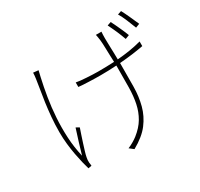

<svg xmlns="http://www.w3.org/2000/svg" viewBox="-172 -1013 1345 1289"><g transform="rotate(-30 500.0 -368.0)"><path d="M841 -614Q835 -630 828 -648.5Q821 -667 812.5 -686Q804 -705 796 -722Q788 -739 781 -753L810 -763Q817 -750 825 -733Q833 -716 841.5 -697.5Q850 -679 858 -660.5Q866 -642 872 -626ZM229 -725Q227 -716 224 -703.5Q221 -691 218 -678Q203 -612 191 -539Q179 -466 174 -389.5Q169 -313 173 -235.5Q177 -158 195 -82Q206 -122 221.5 -171.5Q237 -221 252 -268L277 -254Q270 -234 261 -207Q252 -180 243 -152Q234 -124 226.5 -99Q219 -74 216 -58Q214 -48 213 -37.5Q212 -27 213 -17Q214 -11 215 -4Q216 3 216 8L190 13Q183 -10 175 -43Q167 -76 159.5 -116Q152 -156 147 -201.5Q142 -247 142 -294Q142 -354 147 -410Q152 -466 159 -516.5Q166 -567 173.5 -609Q181 -651 185 -683Q187 -697 188 -709Q189 -721 189 -729ZM724 -738Q723 -725 722.5 -715.5Q722 -706 722 -690Q722 -682 722.5 -663.5Q723 -645 723.5 -621.5Q724 -598 725 -572Q726 -546 726 -522Q776 -526 823 -533.5Q870 -541 913 -553V-517Q871 -509 824.5 -503Q778 -497 727 -493V-468Q727 -385 726 -309.5Q725 -234 707.5 -168Q690 -102 647.5 -46Q605 10 522 56L490 31Q508 24 529 12Q550 0 567 -13Q618 -53 645 -99Q672 -145 683.5 -200Q695 -255 696 -321.5Q697 -388 697 -468V-491Q665 -489 634 -488Q603 -487 572 -487Q552 -487 529 -487.5Q506 -488 482.5 -489Q459 -490 438.5 -491Q418 -492 404 -494V-529Q418 -526 438.5 -524Q459 -522 482.5 -520.5Q506 -519 529.5 -518Q553 -517 573 -517Q634 -517 696 -520Q695 -544 694 -570.5Q693 -597 692.5 -621Q692 -645 691 -663Q690 -681 689 -689Q687 -706 685 -717Q683 -728 681 -738ZM907 -792Q921 -766 938.5 -727.5Q956 -689 970 -657L939 -645Q926 -679 910 -717.5Q894 -756 878 -782Z"/></g></svg>

Font: SpoqaHanSans
Style: Thin
Weight: 250
Designer: [Spoqa Han Sans] Dong-huui Kim \uAE40 \uB3D9 \uD718   [Noto Sans] Ryoko NISHIZUKA \u897F \u585A \u6DBC \u5B50  (kana & i
Foundry: Spoqa (http://bi.spoqa.com)
Version: Version 1.004;PS 1.004;hotconv 1.0.82;makeotf.lib2.5.63406